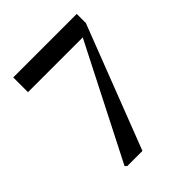

<svg xmlns="http://www.w3.org/2000/svg" viewBox="-205 -868 994 994"><g transform="rotate(-45 292.0 -371.0)"><path d="M522 -742V-675L261 0H150L140 -10L458 -634H57V-742Z"/></g></svg>

Font: Source Han Serif JP
Style: Bold
Weight: 700
Designer: Ryoko NISHIZUKA  (kana & ideographs); Frank Grießhammer (Latin, Greek & Cyrillic); Wenlong ZHANG  (bopomofo); Sandoll Co
Foundry: Adobe Systems Incorporated
Version: Version 1.000;PS 1;hotconv 16.6.53;makeotf.lib2.5.65590